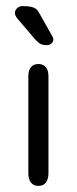

<svg xmlns="http://www.w3.org/2000/svg" viewBox="-20 -601 252 630"><path d="M73 -32Q73 -13 81.5 -2Q90 9 106 9Q122 9 130.5 -2Q139 -13 139 -32V-351Q139 -370 130.5 -380.5Q122 -391 106 -391Q90 -391 81.5 -380.5Q73 -370 73 -351ZM38 -539 96 -471Q103 -464 108 -460Q113 -456 119 -454.5Q125 -453 135 -453Q143 -453 149 -458.5Q155 -464 155 -471Q155 -477 150 -485L110 -556Q105 -566 99 -571Q93 -576 83 -578.5Q73 -581 54 -581Q44 -581 36.5 -574.5Q29 -568 29 -558Q29 -550 38 -539Z"/></svg>

Font: Beiruti
Style: Regular
Weight: 400
Version: Version 1.00